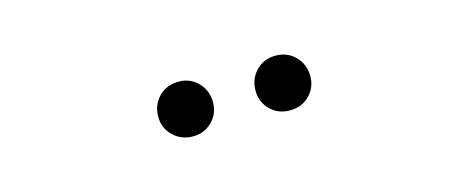

<svg xmlns="http://www.w3.org/2000/svg" viewBox="-24 -933 1048 430"><g transform="rotate(-15 500.0 -717.5)"><path d="M388.7 -654.3Q361.3 -654.3 342.8 -672.4Q324.2 -690.4 324.2 -716.8Q324.2 -744.1 342.3 -762.7Q360.4 -781.2 388.7 -781.2Q415 -781.2 433.1 -762.7Q451.2 -744.1 451.2 -716.8Q451.2 -690.4 433.1 -672.4Q415 -654.3 388.7 -654.3ZM549.8 -716.8Q549.8 -744.1 567.9 -762.7Q585.9 -781.2 613.3 -781.2Q640.6 -781.2 658.7 -762.7Q676.8 -744.1 676.8 -716.8Q676.8 -690.4 658.7 -672.4Q640.6 -654.3 613.3 -654.3Q585.9 -654.3 567.9 -672.4Q549.8 -690.4 549.8 -716.8Z"/></g></svg>

Font: Gen Jyuu Gothic L Monospace Medium
Style: Regular
Weight: 500
Designer: [Source Han Sans]
Ryoko NISHIZUKA  (kana & ideographs); Paul D. Hunt (Latin, Greek & Cyrillic); Wenlong ZHANG  (bopomofo
Version: Version 1.002.20150607